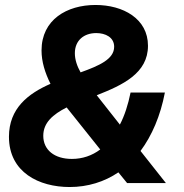

<svg xmlns="http://www.w3.org/2000/svg" viewBox="-20 -736 740 772"><path d="M260 16C333 16 400 -5 456 -43L491 0H647L545 -129C591 -191 625 -270 643 -364H505C495 -315 481 -271 462 -235L369 -353C473 -394 575 -441 575 -552C575 -661 475 -716 364 -716C249 -716 147 -657 147 -533C147 -488 161 -443 183 -399C94 -360 16 -301 16 -186C16 -43 137 16 260 16ZM154 -190C154 -243 193 -276 248 -304L383 -135C350 -110 311 -97 269 -97C199 -97 154 -133 154 -190ZM281 -522C281 -574 318 -603 367 -603C404 -603 439 -586 439 -548C439 -498 379 -472 304 -445C290 -470 281 -496 281 -522Z"/></svg>

Font: Uncut Sans
Style: Bold Italic
Weight: 700
Italic angle: -11°
Designer: Kasper Nordkvist
Foundry: UNCUT.wtf
Version: Version 1.304;Glyphs 3.2 (3246)